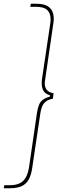

<svg xmlns="http://www.w3.org/2000/svg" viewBox="-69 -757 362 1021"><path d="M-49 244 -46 228H-19Q30 228 53.5 205.5Q77 183 85 135L128 -160Q132 -183 138.5 -199.5Q145 -216 159 -226.5Q173 -237 196 -243L197 -250Q172 -258 162.5 -273.5Q153 -289 153 -312Q153 -317 153 -323.5Q153 -330 154 -335L198 -630Q199 -635 199.5 -641.5Q200 -648 200 -655Q200 -687 182 -704Q164 -721 120 -721H92L95 -737H125Q159 -737 179 -727Q199 -717 208 -699Q217 -681 217 -655Q217 -653 216.5 -647.5Q216 -642 214 -628L171 -333Q170 -328 169.5 -322.5Q169 -317 169 -313Q169 -294 179 -280Q189 -266 216 -261L212 -232Q189 -228 175.5 -217.5Q162 -207 155.5 -192Q149 -177 146 -157L102 138Q97 173 84 197Q71 221 47 232.5Q23 244 -16 244Z"/></svg>

Font: Hanken Grotesk Thin
Style: Italic
Weight: 250
Italic angle: -8°
Designer: Alfredo Marco Pradil
Foundry: Hanken Design Co.
Version: Version 3.013